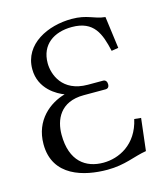

<svg xmlns="http://www.w3.org/2000/svg" viewBox="-102 -738 722 830"><g transform="rotate(-15 258.5 -323.0)"><path d="M295 -658C190 -658 75 -605 75 -492C75 -402 152 -362 182 -351C114 -332 38 -274 38 -166C38 -21 174 12 277 12C357 12 402 -14 458 -23L475 -167L445 -170C421 -61 337 -22 268 -22C190 -22 124 -66 124 -186C124 -251 154 -326 261 -326H358C369 -326 375 -332 375 -345C375 -356 369 -365 358 -365H290C175 -365 146 -450 146 -500C146 -583 207 -624 287 -624C386 -624 409 -560 427 -480L458 -485L439 -628C388 -633 366 -658 295 -658Z"/></g></svg>

Font: Libertinus Serif
Style: Regular
Weight: 400
Designer: Philipp H. Poll
Foundry: Khaled Hosny
Version: Version 6.2